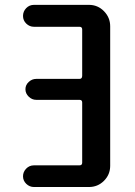

<svg xmlns="http://www.w3.org/2000/svg" viewBox="-20 -750 540 770"><path d="M298.8 -86.9Q309.6 -86.9 309.6 -97.7V-338.9Q309.6 -349.6 298.8 -349.6H125Q108.4 -349.6 95.2 -362.3Q82 -375 82 -392.1Q82 -409.2 95.2 -421.4Q108.4 -433.6 125 -433.6H298.8Q309.6 -433.6 309.6 -446.3V-631.8Q309.6 -642.6 298.8 -642.6H116.2Q98.6 -642.6 85.4 -655.3Q72.3 -668 72.3 -686Q72.3 -704.1 85 -717.3Q97.7 -730.5 116.2 -730.5H336.9Q372.1 -730.5 397 -705.1Q421.9 -679.7 421.9 -644.5V-85Q421.9 -49.8 397 -24.9Q372.1 0 336.9 0H116.2Q98.6 0 85.4 -12.7Q72.3 -25.4 72.3 -43Q72.3 -60.5 85 -73.7Q97.7 -86.9 116.2 -86.9Z"/></svg>

Font: Rounded-X Mgen+ 1mn medium
Style: Regular
Weight: 500
Designer: [Source Han Sans]
Ryoko NISHIZUKA  (kana & ideographs); Paul D. Hunt (Latin, Greek & Cyrillic); Wenlong ZHANG  (bopomofo
Version: Version 1.059.20150602